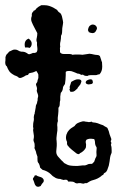

<svg xmlns="http://www.w3.org/2000/svg" viewBox="-45 -693 448 736"><path d="M65 -545Q78 -535 76.5 -523.5Q75 -512 67 -509Q65 -511 62 -511H60H51Q45 -538 65 -545ZM85 -653H88Q94 -658 94 -660Q101 -667 113 -673H126Q135 -673 143 -670.5Q151 -668 159 -664L174 -655Q178 -647 186 -643Q191 -637 192.5 -630Q194 -623 196 -614Q198 -607 196 -599Q193 -586 193 -569Q193 -562 189 -556Q189 -551 188.5 -545.5Q188 -540 187 -535Q184 -524 186 -514Q184 -509 185 -504V-493Q189 -486 200 -486H207H221Q229 -486 232 -483Q238 -484 243 -484Q248 -484 253 -484Q266 -484 271 -483L298 -487Q302 -486 305 -486Q308 -486 310 -485Q315 -484 320 -483Q325 -482 330 -482Q334 -482 338 -478Q340 -473 341 -469Q342 -465 343 -463Q343 -461 344 -459Q345 -457 346 -455Q348 -436 345.5 -425.5Q343 -415 336 -408Q333 -408 331 -407.5Q329 -407 327 -406Q326 -405 321 -405H318H303Q294 -405 291 -402H287Q278 -402 273 -407Q271 -407 270.5 -406.5Q270 -406 268 -406Q265 -406 263 -408Q259 -411 252 -411Q248 -413 244 -414.5Q240 -416 235 -418Q229 -421 220 -421Q209 -421 207 -417V-405Q207 -395 206 -387Q205 -379 204 -371Q201 -367 198.5 -363Q196 -359 196 -354Q195 -344 188 -337Q186 -327 186 -323V-309Q184 -304 184 -294Q184 -285 179 -280Q179 -273 179 -267Q179 -261 178 -255Q177 -249 176.5 -242.5Q176 -236 177 -229Q173 -218 175 -206Q176 -194 173 -179Q172 -171 171.5 -165Q171 -159 172 -153Q173 -142 172.5 -133.5Q172 -125 171 -117Q169 -103 177 -93.5Q185 -84 190 -79Q193 -77 195.5 -74Q198 -71 201 -68Q214 -60 223.5 -58.5Q233 -57 243 -57Q248 -57 253 -57Q258 -57 263 -58Q268 -59 272 -59Q276 -59 281 -59Q286 -60 294 -64Q298 -65 308 -65L316 -73Q317 -77 321 -87Q326 -94 325 -100Q324 -112 325 -118Q326 -124 325 -129Q319 -136 319 -150Q318 -159 315 -160Q303 -162 297 -161Q291 -160 286 -157Q283 -152 283.5 -148Q284 -144 285 -139Q285 -134 284.5 -129.5Q284 -125 281 -122Q279 -118 273 -113Q267 -108 262 -106Q259 -102 256 -102Q253 -102 248 -105Q226 -122 221.5 -127Q217 -132 213 -137Q211 -145 212 -145V-149Q207 -159 208 -168.5Q209 -178 211 -180L214 -187Q220 -196 227 -201Q234 -205 241 -210Q246 -218 253.5 -221.5Q261 -225 269 -227Q271 -228 273 -228Q275 -228 277 -228Q284 -226 290 -226Q292 -225 295 -225Q301 -225 303 -226Q306 -228 310 -224Q323 -223 329.5 -220.5Q336 -218 341 -216L350 -213Q357 -208 361.5 -206Q366 -204 367 -202L372 -190Q373 -184 375 -178.5Q377 -173 380 -165Q384 -157 379 -152Q384 -145 380 -138Q382 -133 382.5 -127Q383 -121 383 -116Q383 -113 383 -109.5Q383 -106 381 -103Q378 -96 377 -89Q376 -82 375 -74L372 -58Q370 -53 369 -49.5Q368 -46 366 -41Q363 -34 358 -31Q353 -30 351 -23Q345 -21 342 -17Q329 -7 313 -3Q305 -1 299.5 2Q294 5 288 9H286H281Q277 11 276 11Q270 11 264 9H256Q254 10 250 10Q247 10 243 8Q238 3 227 3H221Q216 5 213 -3Q211 -4 206 -4Q201 -4 199 -3Q192 -5 190 -5.5Q188 -6 186 -7Q172 -7 162 -15Q158 -17 155.5 -19.5Q153 -22 150 -25Q144 -31 135.5 -35.5Q127 -40 118 -42L109 -50Q107 -61 104 -66Q100 -70 99 -75Q99 -84 98.5 -86.5Q98 -89 99 -91Q95 -102 94 -105.5Q93 -109 93 -111Q91 -117 89 -121Q86 -125 88 -131Q88 -136 87.5 -141Q87 -146 85 -149Q84 -152 83.5 -154.5Q83 -157 84 -161Q85 -164 85 -172L82 -193Q82 -198 83 -201Q81 -207 82 -212Q82 -220 83 -224Q84 -228 84.5 -231Q85 -234 85 -237Q84 -242 85 -248Q86 -254 88 -258Q88 -263 89 -265L92 -282Q92 -290 97 -298Q97 -303 99 -307Q99 -318 101 -322Q102 -325 100 -332Q98 -336 96.5 -341.5Q95 -347 97 -352Q97 -358 94 -365Q91 -371 97 -377Q99 -381 99 -385L102 -394V-407L99 -414Q96 -416 96 -420H94Q90 -420 88 -418Q83 -415 70 -413Q64 -412 63 -406Q61 -405 58.5 -405Q56 -405 54 -404Q52 -402 44 -398Q36 -394 32 -394Q27 -394 21 -400Q19 -401 16.5 -402Q14 -403 11 -404Q-4 -412 -9.5 -420Q-15 -428 -19 -439Q-25 -442 -25 -455Q-24 -459 -24 -468Q-25 -473 -22.5 -479Q-20 -485 -18 -486Q-16 -488 -14.5 -489.5Q-13 -491 -10 -495Q2 -501 5 -502Q8 -503 13 -503Q18 -503 24 -500Q27 -497 36 -495Q44 -495 48 -494Q52 -493 59 -489Q62 -485 67 -485Q68 -485 74 -487L81 -490Q86 -490 87.5 -490Q89 -490 94 -492Q100 -497 98 -511Q96 -521 97 -530Q93 -538 96 -548Q97 -553 97.5 -557Q98 -561 98 -566L87 -587Q81 -598 76.5 -609Q72 -620 77 -632Q76 -642 80 -646Q84 -650 85 -653ZM221 -351 223 -353Q221 -361 224 -366Q226 -371 228 -379Q230 -380 231.5 -381Q233 -382 235 -383L241 -386Q247 -389 254 -389Q267 -389 267 -381Q267 -379 265.5 -376Q264 -373 264 -371Q262 -369 258 -363Q252 -357 252 -354Q247 -349 242 -345Q237 -341 231 -341Q226 -341 224 -342ZM309 -386Q311 -381 311 -377Q311 -373 306 -371Q295 -369 292.5 -369.5Q290 -370 288 -371Q280 -375 286 -383Q294 -389 303 -389Q305 -388 306.5 -388Q308 -388 309 -386ZM326 -589Q327 -584 326.5 -582Q326 -580 323 -575Q321 -571 318.5 -569Q316 -567 311 -566Q303 -566 295 -570Q295 -574 292 -577Q294 -590 299.5 -594.5Q305 -599 310 -599Q321 -599 326 -589ZM87 -19Q89 -21 92 -21Q95 -21 96 -20Q98 -18 100.5 -17.5Q103 -17 105 -16Q113 -14 116.5 -11.5Q120 -9 122 -5Q125 3 118 9Q114 14 113 16Q112 18 111 20Q106 22 104.5 22.5Q103 23 101 23Q96 23 93 20Q89 16 88 12Q87 8 85 3Q84 0 83 -2Q82 -4 81 -6Q81 -10 84 -13Q87 -15 87 -19Z"/></svg>

Font: Black And White Picture
Style: Regular
Weight: 400
Designer: AsiaSoft Inc.
Foundry: AsiaSoft Inc.
Version: Version 1.64